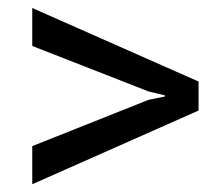

<svg xmlns="http://www.w3.org/2000/svg" viewBox="-20 -505 558 482"><path d="M394 -265.6 353 -275.4 61 -389.6V-484.9L478.5 -300.3V-227.5L61 -42.5V-138.2L353 -254.4L394 -262.7Z"/></svg>

Font: Suwannaphum
Style: Regular
Weight: 400
Designer: Danh Hong
Version: Version 8.002; ttfautohint (v1.8.3)